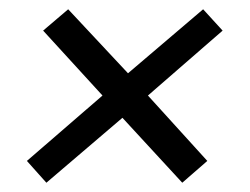

<svg xmlns="http://www.w3.org/2000/svg" viewBox="-20 -461 539 414"><path d="M427 -114 373 -67 244 -207 80 -67 38 -114 201 -255 73 -395 127 -441 256 -303 418 -441 460 -395 299 -255Z"/></svg>

Font: DG Didot
Style: Bold Italic
Weight: 700
Designer: David Gatwood, Takis Katsoulidis, and George D. Matthiopoulos
Foundry: David Gatwood
Version: Version 1.0